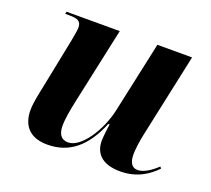

<svg xmlns="http://www.w3.org/2000/svg" viewBox="-99 -661 874 796"><g transform="rotate(20 338.5 -263.0)"><path d="M502 10C577 10 625 -25 658 -59L652 -66C627 -42 595 -20 568 -20C543 -20 530 -39 530 -76C530 -99 536 -140 542 -167L621 -536H468L400 -221C380 -130 316 -29 258 -29C226 -29 213 -51 213 -89C213 -114 221 -160 229 -197L302 -536H67L65 -526H83C121 -526 136 -518 136 -491C136 -480 132 -458 127 -431L83 -212C76 -178 66 -135 66 -102C66 -43 94 9 180 9C276 9 343 -46 389 -158H395C392 -143 387 -97 387 -84C387 -33 416 10 502 10Z"/></g></svg>

Font: Noto Serif Display
Style: Bold Italic
Weight: 700
Italic angle: -12°
Designer: Monotype Design Team
Foundry: Monotype Imaging Inc.
Version: Version 2.009